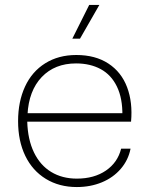

<svg xmlns="http://www.w3.org/2000/svg" viewBox="-20 -747 605 775"><path d="M53 -258Q53 -337 81 -397.5Q109 -458 162.5 -491.5Q216 -525 288 -525Q365 -525 417.5 -490.5Q470 -456 493 -395Q516 -334 509 -256H90Q92 -184 117 -132Q142 -80 186.5 -53Q231 -26 290 -26Q360 -26 407.5 -58.5Q455 -91 469 -147H507Q498 -101 467.5 -65.5Q437 -30 391 -11Q345 8 290 8Q219 8 165 -25Q111 -58 82 -118Q53 -178 53 -258ZM86 -290H479L474 -281Q475 -350 452 -397.5Q429 -445 386.5 -468Q344 -491 287 -491Q201 -491 148.5 -436Q96 -381 91 -284ZM340 -727H381L303 -591H272Z"/></svg>

Font: Mona Sans VF XLt
Style: Regular
Weight: 200
Designer: Deni Anggara
Foundry: GitHub
Version: Version 2.000;Glyphs 3.2.3 (3260)